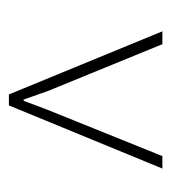

<svg xmlns="http://www.w3.org/2000/svg" viewBox="4 -756 395 444"><g transform="rotate(-90 202.0 -533.5)"><path d="M170.4 -621.1 63.5 -356H34.7L180.7 -710.9H206.1L352.1 -356H322.3L213.9 -621.1L194.3 -676.8H191.4Z"/></g></svg>

Font: Battambang Thin
Style: Regular
Weight: 100
Designer: Danh Hong
Version: Version 8.002; ttfautohint (v1.8.3)